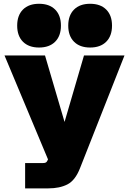

<svg xmlns="http://www.w3.org/2000/svg" viewBox="-20 -827 697 1037"><path d="M115.7 190.4V53.7H211.4Q223.1 53.7 228.5 50.3Q233.9 46.9 238.3 36.1L256.3 -10.3L248 54.7L4.4 -527.3H223.1L334.5 -148.4H322.8L433.6 -527.3H652.3L412.1 81.5Q386.2 147.5 344.2 168.9Q302.2 190.4 241.2 190.4ZM190.9 -570.3Q135.3 -570.3 104 -601.6Q72.8 -632.8 72.8 -688.5Q72.8 -744.1 104 -775.4Q135.3 -806.6 190.9 -806.6Q246.6 -806.6 277.8 -775.4Q309.1 -744.1 309.1 -688.5Q309.1 -632.8 277.8 -601.6Q246.6 -570.3 190.9 -570.3ZM466.8 -570.3Q411.1 -570.3 379.9 -601.6Q348.6 -632.8 348.6 -688.5Q348.6 -744.1 379.9 -775.4Q411.1 -806.6 466.8 -806.6Q522.5 -806.6 553.7 -775.4Q585 -744.1 585 -688.5Q585 -632.8 553.7 -601.6Q522.5 -570.3 466.8 -570.3Z"/></svg>

Font: Schibsted Grotesk Black
Style: Regular
Weight: 900
Designer: Bakken & Baeck AS, Henrik Kongsvoll
Foundry: Schibsted ASA
Version: Version 1.100;gftools[0.9.25]